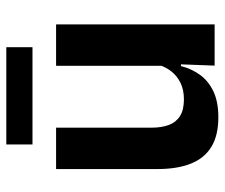

<svg xmlns="http://www.w3.org/2000/svg" viewBox="-71 -613 696 594"><g transform="rotate(-90 277.0 -316.0)"><path d="M179 -490.5V-195.5Q179 -165 187.2 -142.2Q195.5 -119.5 214.8 -107.2Q234 -95 266.5 -95Q296 -95 317.5 -105.5Q339 -116 353 -133.8Q367 -151.5 373.5 -173.5L393.5 -104H369.5Q361.5 -72 342.8 -45.8Q324 -19.5 291.8 -4Q259.5 11.5 211 11.5Q155 11.5 119.8 -10Q84.5 -31.5 67.8 -73.5Q51 -115.5 51 -177V-490.5ZM498.5 -490.5V0H371L375.5 -119L370.5 -129.5V-490.5ZM127 -563.5V-644.5H428V-563.5Z"/></g></svg>

Font: Anek Latin SemiBold
Style: Regular
Weight: 600
Designer: Yesha Goshar
Foundry: Ek Type
Version: Version 1.003